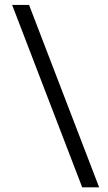

<svg xmlns="http://www.w3.org/2000/svg" viewBox="-20 -724 450 797"><path d="M30.3 -703.6 321.3 53.7H391.6L100.6 -703.6Z"/></svg>

Font: Shabnam FD Light
Style: Regular
Weight: 300
Foundry: DejaVu fonts team - Redesigned by Saber Rastikerdar - Based on Vazir font
Version: Version 5.00;October 20, 2019;FontCreator 12.0.0.2547 64-bit